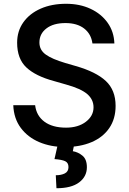

<svg xmlns="http://www.w3.org/2000/svg" viewBox="-20 -757 677 1004"><path d="M463.4 -529.8Q456.7 -579.5 419.9 -608Q383.2 -636.4 322.4 -636.4Q259.2 -636.4 222.7 -608.3Q186.1 -580.3 186.1 -534.8Q186.1 -495.4 219.5 -471.6Q252.8 -447.8 320.3 -427.9L375.4 -411.9Q482.2 -381.4 533.4 -333.5Q584.5 -285.5 584.5 -203.5Q584.5 -135.7 551.5 -87.4Q518.5 -39.1 458.8 -13.7Q399.1 11.7 319.6 11.7Q245.7 11.7 185.5 -13.7Q125.4 -39.1 88.8 -88.1Q52.2 -137.1 49.4 -207H163.7Q170.1 -152 212.2 -120.7Q254.3 -89.5 325.3 -89.5Q388.8 -89.5 429 -120.2Q469.1 -150.9 469.1 -195.7Q469.1 -236.9 435.9 -265.3Q402.7 -293.7 325.6 -315L262.4 -333.1Q166.2 -359 117.9 -404.3Q69.6 -449.6 69.6 -533.7Q69.6 -594.8 102.3 -640.6Q134.9 -686.4 192.6 -711.8Q250.4 -737.2 325.6 -737.2Q397.4 -737.2 453.5 -710.9Q509.6 -684.7 542.8 -638Q576 -591.3 578.1 -529.8ZM280.5 6H366.5L360.8 33.7Q388.1 38 411.2 57Q434.3 76 434.3 117.5Q434.3 166.2 393.8 196.7Q353.3 227.3 275.2 227.3L271.7 159.4Q300.1 159.4 319.1 149.7Q338.1 139.9 338.1 116.8Q338.1 94.1 320.8 85.9Q303.6 77.8 264.9 74.9Z"/></svg>

Font: Interface Medium
Style: Regular
Weight: 500
Designer: Rasmus Andersson
Foundry: rsms
Version: Version 1.8